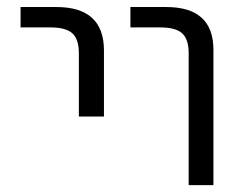

<svg xmlns="http://www.w3.org/2000/svg" viewBox="-20 -540 713 560"><path d="M360.4 -460V-519.5H464.8Q602.5 -519.5 602.5 -394.5V0H530.3V-384.8Q530.3 -425.8 511.2 -442.9Q492.2 -460 448.2 -460ZM40 -460V-519.5H144.5Q282.2 -519.5 283.2 -394.5V-200.2H210V-384.8Q210 -425.8 190.9 -442.9Q171.9 -460 127.9 -460Z"/></svg>

Font: Gen Shin Gothic Normal
Style: Regular
Weight: 300
Designer: [Source Han Sans]
Ryoko NISHIZUKA  (kana & ideographs); Paul D. Hunt (Latin, Greek & Cyrillic); Wenlong ZHANG  (bopomofo
Version: Version 1.002.20150607